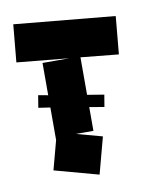

<svg xmlns="http://www.w3.org/2000/svg" viewBox="-76 -699 598 756"><g transform="rotate(-10 223.5 -321.0)"><path d="M261 0 85 -48 116 -164V-294L69 -301L77 -350L116 -343V-472H223L15 -492L29 -642L432 -604L418 -453L267 -468V-318L334 -307L326 -259L267 -269V-174H197L300 -146Z"/></g></svg>

Font: Blaka Ink
Style: Regular
Weight: 400
Designer: Mohamed Gaber
Foundry: Kief Type Foundry
Version: Version 1.003; ttfautohint (v1.8.4.7-5d5b)